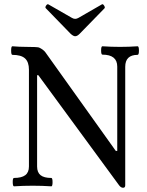

<svg xmlns="http://www.w3.org/2000/svg" viewBox="-20 -887 703 917"><path d="M338.9 -713.9Q330.6 -713.9 317.9 -725.1L199.2 -847.2Q194.3 -851.6 200 -860.1Q205.6 -868.7 210.9 -866.2L323.2 -801.8Q331.5 -796.9 338.9 -796.9Q346.7 -796.9 355 -801.8L466.8 -866.2Q471.7 -869.1 477.3 -860.1Q482.9 -851.1 479 -847.2L359.9 -725.1Q348.6 -713.9 338.9 -713.9ZM548.8 -2 163.1 -527.8H157.2V-91.8Q157.2 -63.5 173.8 -50.3Q190.4 -37.1 225.1 -37.1Q231 -37.1 231 -17.1Q231 2.9 225.1 2.9Q180.7 0 136.2 0Q89.8 0 46.9 2.9Q41 2.9 40.8 -17.1Q40.5 -37.1 46.9 -37.1Q83 -37.1 100.6 -50.3Q118.2 -63.5 118.2 -91.8V-554.2Q118.2 -590.8 99.6 -607.9Q81.1 -625 39.1 -625Q33.2 -625 33.2 -645.5Q33.2 -666 39.1 -666Q73.2 -663.1 106 -663.1Q154.8 -663.1 166 -660.2Q186.5 -650.9 196.8 -637.2L533.2 -166H540V-568.8Q540 -626 469.2 -626Q462.9 -626 462.9 -646Q462.9 -666 469.2 -666Q510.7 -663.1 553.2 -663.1Q596.7 -663.1 637.2 -666Q643.6 -666 643.6 -645.5Q643.6 -625 637.2 -625Q578.1 -625 578.1 -567.9V-2Q578.1 9.8 567.9 9.8Q557.6 9.8 548.8 -2Z"/></svg>

Font: Junicode SmCond Medium
Style: Regular
Weight: 500
Width: 4
Designer: Peter S. Baker
Version: Version 2.206